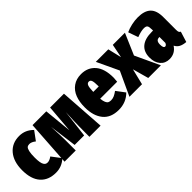

<svg xmlns="http://www.w3.org/2000/svg" viewBox="111 -1324 2115 2115"><g transform="rotate(-45 1168.5 -267.0)"><path d="M257.8 -554.2Q353 -554.2 421.9 -483.9L346.2 -380.9Q307.6 -412.1 274.9 -412.1Q252.4 -412.1 239.5 -401.4Q226.6 -390.6 218.8 -357.2Q210.9 -323.7 210.9 -263.2Q210.9 -220.7 215.8 -192.1Q220.7 -163.6 230 -149.4Q239.3 -135.3 249.8 -130.1Q260.3 -125 274.9 -125Q304.2 -125 340.8 -151.9L421.9 -44.9Q353.5 20 259.8 20Q143.1 20 78.6 -52.5Q14.2 -125 14.2 -263.2Q14.2 -397.9 80.1 -476.1Q146 -554.2 257.8 -554.2Z M936.5 -534.2 972.7 0H798.8L799.8 -161.1Q799.8 -213.9 807.6 -376L768.6 -51.8H620.6L577.6 -376Q585.9 -239.7 585.9 -161.1V0H411.6L446.8 -534.2H661.6L693.8 -207L720.7 -534.2Z M1448.7 -273.9Q1448.7 -253.4 1444.3 -212.9H1179.7Q1183.1 -173.3 1193.1 -151.4Q1203.1 -129.4 1217 -122.3Q1231 -115.2 1253.4 -115.2Q1278.8 -115.2 1302.5 -125.7Q1326.2 -136.2 1356.4 -158.2L1431.6 -58.1Q1353.5 20 1238.8 20Q1115.7 20 1053.7 -56.6Q991.7 -133.3 991.7 -265.1Q991.7 -350.6 1016.4 -414.8Q1041 -479 1093.8 -516.6Q1146.5 -554.2 1221.7 -554.2Q1325.7 -554.2 1387.2 -482.9Q1448.7 -411.6 1448.7 -273.9ZM1263.7 -319.8V-328.1Q1263.7 -385.3 1255.6 -410.2Q1247.6 -435.1 1223.6 -435.1Q1201.2 -435.1 1190.9 -411.4Q1180.7 -387.7 1178.7 -319.8Z M1779.3 -286.1 1912.6 0H1715.3L1663.6 -187L1618.2 0H1422.4L1552.2 -279.8L1432.6 -534.2H1627.4L1665.5 -374L1697.3 -534.2H1886.2Z M2307.1 -159.2Q2307.1 -135.3 2311.8 -124.3Q2316.4 -113.3 2330.1 -106.9L2292 16.1Q2244.1 12.2 2213.1 -3.9Q2182.1 -20 2165 -54.2Q2116.2 20 2029.8 20Q1963.4 20 1923.6 -26.4Q1883.8 -72.8 1883.8 -149.9Q1883.8 -238.3 1939.5 -285.2Q1995.1 -332 2102.1 -332H2122.1V-347.2Q2122.1 -392.6 2111.3 -407.2Q2100.6 -421.9 2066.9 -421.9Q2024.9 -421.9 1956.1 -396L1915 -512.2Q1956.1 -531.7 2008.1 -543Q2060.1 -554.2 2106 -554.2Q2208 -554.2 2257.6 -507.3Q2307.1 -460.4 2307.1 -357.9ZM2092.8 -112.8Q2110.4 -112.8 2122.1 -140.1V-231.9H2118.2Q2091.3 -231.9 2079.1 -216.6Q2066.9 -201.2 2066.9 -168Q2066.9 -112.8 2092.8 -112.8Z"/></g></svg>

Font: Fira Sans Compressed Heavy
Style: Regular
Weight: 900
Width: 1
Designer: Carrois Corporate & Edenspiekermann AG
Foundry: Carrois Corporate GbR & Edenspiekermann AG
Version: Version 4.203;PS 004.203;hotconv 1.0.88;makeotf.lib2.5.64775